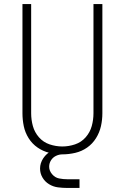

<svg xmlns="http://www.w3.org/2000/svg" viewBox="-20 -755 616 949"><path d="M288 8Q320 8 352 0.5Q384 -7 410.5 -25.5Q437 -44 454.5 -72Q472 -100 479 -131.5Q486 -163 486 -195V-735H442V-195Q442 -163 433.5 -132Q425 -101 403.5 -76.5Q382 -52 351 -41.5Q320 -31 288 -31Q256 -31 225 -41.5Q194 -52 172.5 -76.5Q151 -101 142.5 -132Q134 -163 134 -195V-735H91V-195Q91 -163 97.5 -131.5Q104 -100 121.5 -72Q139 -44 166 -25.5Q193 -7 224.5 0.5Q256 8 288 8ZM313 174H373V131H313Q292 131 272 127Q252 123 237.5 106Q223 89 223 69Q223 52 232 37.5Q241 23 256.5 15.5Q272 8 288 8V-22Q261 -22 235.5 -9.5Q210 3 194 27Q178 51 178 78Q178 102 190 122.5Q202 143 222.5 155.5Q243 168 266.5 171Q290 174 313 174Z"/></svg>

Font: Iosevka Sparkle Extralight
Style: Regular
Weight: 200
Designer: Belleve Invis
Foundry: Belleve Invis
Version: Version 4.5.0; ttfautohint (v1.8.3)